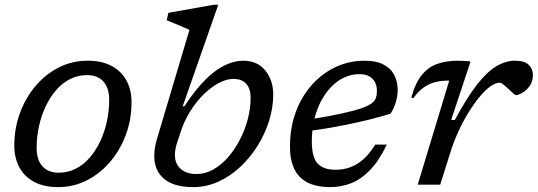

<svg xmlns="http://www.w3.org/2000/svg" viewBox="-20 -756 2202 786"><path d="M339 -507.5Q397 -507.5 437 -486Q477 -464.5 497.8 -426.2Q518.5 -388 518.5 -337.5Q518.5 -267.5 495.5 -205Q472.5 -142.5 431.2 -94Q390 -45.5 335.5 -17.8Q281 10 218 10Q159.5 10 119.5 -11.5Q79.5 -33 59 -71.5Q38.5 -110 38.5 -160Q38.5 -230 61.5 -292.8Q84.5 -355.5 125.5 -404Q166.5 -452.5 221 -480Q275.5 -507.5 339 -507.5ZM220.5 -49Q257.5 -49 289.5 -65Q321.5 -81 346.8 -110Q372 -139 390 -177Q408 -215 417.5 -258.8Q427 -302.5 427 -348.5Q427 -396 403.2 -422.2Q379.5 -448.5 336 -448.5Q299 -448.5 267.2 -432.5Q235.5 -416.5 210.2 -387.5Q185 -358.5 167 -320.5Q149 -282.5 139.5 -239Q130 -195.5 130 -149.5Q130 -101.5 153.8 -75.2Q177.5 -49 220.5 -49Z M704.5 -171Q700.5 -157.5 698.2 -145.2Q696 -133 696 -122.5Q696 -85.5 719.8 -64.5Q743.5 -43.5 784.5 -43.5Q819 -43.5 851.5 -61.2Q884 -79 911.8 -110.2Q939.5 -141.5 960.8 -181.8Q982 -222 994 -266.8Q1006 -311.5 1006 -356Q1006 -392.5 988 -412.8Q970 -433 935.5 -433Q913.5 -433 888.5 -422.2Q863.5 -411.5 839 -392Q814.5 -372.5 792 -346Q769.5 -319.5 751.5 -288.2Q733.5 -257 722 -223ZM755.5 -633.5Q746 -638.5 729.5 -645.2Q713 -652 695 -659.8Q677 -667.5 662.5 -673L669.5 -703.5L854.5 -736.5H873.5L727.5 -319.5L736 -322.5Q781 -391 822.8 -431.8Q864.5 -472.5 902.8 -490Q941 -507.5 975 -507.5Q1034 -507.5 1066.2 -467.2Q1098.5 -427 1098.5 -369Q1098.5 -316 1081.8 -262Q1065 -208 1034.5 -159.2Q1004 -110.5 963 -72.2Q922 -34 873.2 -12Q824.5 10 771.5 10Q692 10 651.8 -23.8Q611.5 -57.5 611.5 -117Q611.5 -133 614.2 -150.5Q617 -168 622.5 -187Z M1451 -452.5Q1419.5 -452.5 1390.2 -439.2Q1361 -426 1336.8 -401.2Q1312.5 -376.5 1294.5 -342.5Q1276.5 -308.5 1266.5 -266.8Q1256.5 -225 1256.5 -178Q1256.5 -111.5 1280.5 -86.2Q1304.5 -61 1354 -61Q1385 -61 1413.5 -71.2Q1442 -81.5 1467.8 -104.2Q1493.5 -127 1516 -164H1563.5Q1532 -98.5 1495.5 -60.5Q1459 -22.5 1418 -6.2Q1377 10 1332 10Q1277 10 1240.2 -8.2Q1203.5 -26.5 1185.2 -63.5Q1167 -100.5 1167 -156Q1167 -217.5 1182.2 -271Q1197.5 -324.5 1225.8 -368Q1254 -411.5 1292.2 -442.8Q1330.5 -474 1376 -490.8Q1421.5 -507.5 1472 -507.5Q1521 -507.5 1551 -491.2Q1581 -475 1594.5 -447.8Q1608 -420.5 1608 -387.5Q1608 -362 1599.8 -335.8Q1591.5 -309.5 1578.5 -290.5Q1537 -278 1494.5 -267.2Q1452 -256.5 1409.5 -247.8Q1367 -239 1326.2 -232Q1285.5 -225 1248 -220.5L1251 -267.5Q1329 -280.5 1379.5 -291.5Q1430 -302.5 1459.2 -312.8Q1488.5 -323 1502 -333.5Q1515.5 -344 1519.2 -356.2Q1523 -368.5 1523 -384Q1523 -405 1514.8 -420.2Q1506.5 -435.5 1490.8 -444Q1475 -452.5 1451 -452.5Z M1819 -426Q1818.5 -426 1816.8 -426Q1815 -426 1814 -426Q1784 -426 1758.8 -419Q1733.5 -412 1712 -396Q1690.5 -380 1671.5 -353.5L1664 -356.5Q1680 -416 1706.8 -449Q1733.5 -482 1771 -494.8Q1808.5 -507.5 1855 -507.5Q1863 -507.5 1871.5 -507Q1880 -506.5 1888.8 -506Q1897.5 -505.5 1906.5 -504.5L1827 -265H1842Q1891.5 -357 1933 -410Q1974.5 -463 2012.5 -485.2Q2050.5 -507.5 2088 -507.5Q2127.5 -507.5 2144.5 -490.5Q2161.5 -473.5 2161.5 -450.5Q2161.5 -422 2147.8 -403.2Q2134 -384.5 2117.2 -375.5Q2100.5 -366.5 2091.5 -366.5Q2089 -366.5 2080.5 -374.2Q2072 -382 2061.5 -392Q2051 -402 2041.2 -409.8Q2031.5 -417.5 2026 -417.5Q2008.5 -417.5 1987 -402Q1965.5 -386.5 1942.8 -359Q1920 -331.5 1897.8 -295.2Q1875.5 -259 1856.2 -217Q1837 -175 1823.5 -131.5L1782 0H1690Z"/></svg>

Font: Newsreader 8pt
Style: Italic
Weight: 400
Italic angle: -17°
Version: Version 1.003